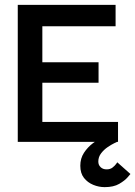

<svg xmlns="http://www.w3.org/2000/svg" viewBox="-20 -583 556 789"><path d="M53 0V-563H455V-475H154V-327H385V-243H154V-82H465V0ZM410 186Q386 186 363 176.5Q340 167 325 148Q310 129 310 98Q310 68 325 45Q340 22 362.5 5Q385 -12 407.5 -23.5Q430 -35 445.5 -40.5Q461 -46 461 -46V0Q461 0 449.5 5.5Q438 11 422.5 21.5Q407 32 395.5 47Q384 62 384 81Q384 95 393.5 104Q403 113 418 113Q433 113 442.5 105.5Q452 98 457 91Q462 84 462 84L516 132Q516 132 504.5 145.5Q493 159 470 172.5Q447 186 410 186Z"/></svg>

Font: Darker Grotesque
Style: Bold
Weight: 700
Designer: Gabriel Lam
Foundry: TypeRant
Version: Version 1.000;gftools[0.9.28]